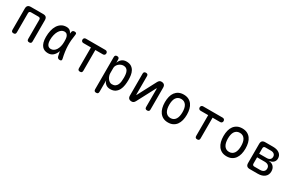

<svg xmlns="http://www.w3.org/2000/svg" viewBox="147 -1887 5106 3404"><g transform="rotate(30 2700.0 -185.0)"><path d="M139 10Q116 10 105 -1Q94 -12 94 -35V-470Q94 -511 113.5 -530.5Q133 -550 174 -550H426Q467 -550 486.5 -530.5Q506 -511 506 -470V-35Q506 -12 495 -1Q484 10 461 10Q438 10 427 -1Q416 -12 416 -35V-428Q416 -448 406 -458Q396 -468 376 -468H224Q204 -468 194 -458Q184 -448 184 -428V-35Q184 -12 173 -1Q162 10 139 10Z M842 10Q806 10 774.5 -2Q743 -14 720 -41.5Q697 -69 683.5 -113.5Q670 -158 670 -224Q670 -293 684 -354.5Q698 -416 726.5 -461.5Q755 -507 798.5 -533.5Q842 -560 900 -560Q948 -560 975 -536Q997 -516 1010 -487Q1012 -502 1014 -516Q1018 -541 1031 -550.5Q1044 -560 1065 -560Q1089 -560 1098.5 -549.5Q1108 -539 1104 -516Q1094 -457 1089 -399.5Q1084 -342 1085.5 -283.5Q1087 -225 1095.5 -163.5Q1104 -102 1120 -34Q1125 -12 1117 -1Q1109 10 1086 10Q1063 10 1049 -1Q1035 -12 1030 -34Q1018 -83 1010 -129Q1004 -111 996 -94Q974 -48 936.5 -19Q899 10 842 10ZM851 -80Q882 -80 908.5 -96.5Q935 -113 954 -143Q973 -173 984 -215Q995 -257 995 -308Q995 -332 993.5 -360.5Q992 -389 984 -413Q976 -437 958.5 -453.5Q941 -470 908 -470Q877 -470 850 -450.5Q823 -431 803 -397Q783 -363 771.5 -316Q760 -269 760 -215Q760 -151 782.5 -115.5Q805 -80 851 -80Z M1455 -460H1300Q1280 -460 1267.5 -472.5Q1255 -485 1255 -505Q1255 -525 1267.5 -537.5Q1280 -550 1300 -550H1700Q1720 -550 1732.5 -537.5Q1745 -525 1745 -505Q1745 -485 1732.5 -472.5Q1720 -460 1700 -460H1545V-35Q1545 -12 1534 -1Q1523 10 1500 10Q1477 10 1466 -1Q1455 -12 1455 -35Z M1935 -560Q1958 -560 1969 -548.5Q1980 -537 1980 -514V-450Q1989 -475 2002.5 -495Q2016 -515 2034 -529.5Q2052 -544 2075 -552Q2098 -560 2127 -560Q2188 -560 2226 -536Q2264 -512 2285 -473.5Q2306 -435 2313 -388Q2320 -341 2320 -294Q2320 -240 2312 -186Q2304 -132 2282 -88.5Q2260 -45 2220 -17.5Q2180 10 2117 10Q2062 10 2025.5 -19.5Q1989 -49 1980 -94V145Q1980 168 1969 179Q1958 190 1935 190Q1912 190 1901 179Q1890 168 1890 145V-514Q1890 -537 1901 -548.5Q1912 -560 1935 -560ZM2118 -470Q2091 -470 2066 -459Q2041 -448 2022 -430.5Q2003 -413 1991.5 -390.5Q1980 -368 1980 -344V-234Q1980 -210 1989 -183Q1998 -156 2014 -133Q2030 -110 2052.5 -95Q2075 -80 2102 -80Q2145 -80 2170 -98Q2195 -116 2208.5 -145.5Q2222 -175 2226 -212.5Q2230 -250 2230 -288Q2230 -327 2225 -360.5Q2220 -394 2207.5 -418.5Q2195 -443 2173 -456.5Q2151 -470 2118 -470Z M2480 -68V-515Q2480 -538 2491 -549Q2502 -560 2525 -560Q2548 -560 2559 -549Q2570 -538 2570 -515V-140Q2572 -134 2574 -134Q2576 -134 2576.5 -135.5Q2577 -137 2579 -140L2774 -510Q2786 -533 2801 -546.5Q2816 -560 2842 -560Q2881 -560 2900.5 -540.5Q2920 -521 2920 -482V-35Q2920 -12 2909 -1Q2898 10 2875 10Q2852 10 2841 -1Q2830 -12 2830 -35V-410Q2828 -416 2826 -416Q2824 -416 2823.5 -414.5Q2823 -413 2821 -410L2626 -40Q2614 -17 2599 -3.5Q2584 10 2558 10Q2519 10 2499.5 -9.5Q2480 -29 2480 -68Z M3300 10Q3242 10 3200 -11.5Q3158 -33 3130 -71Q3102 -109 3088.5 -161.5Q3075 -214 3075 -276Q3075 -338 3088 -390Q3101 -442 3129 -479.5Q3157 -517 3199.5 -538.5Q3242 -560 3300 -560Q3359 -560 3401.5 -538.5Q3444 -517 3471.5 -479.5Q3499 -442 3512 -390Q3525 -338 3525 -276Q3525 -214 3511.5 -161.5Q3498 -109 3470.5 -71Q3443 -33 3400.5 -11.5Q3358 10 3300 10ZM3300 -80Q3335 -80 3360.5 -94.5Q3386 -109 3402.5 -134.5Q3419 -160 3427 -196.5Q3435 -233 3435 -276Q3435 -319 3427.5 -354.5Q3420 -390 3403.5 -415.5Q3387 -441 3361.5 -455.5Q3336 -470 3300 -470Q3264 -470 3238.5 -455.5Q3213 -441 3196.5 -415.5Q3180 -390 3172.5 -354Q3165 -318 3165 -275Q3165 -232 3173 -196Q3181 -160 3197.5 -134.5Q3214 -109 3239.5 -94.5Q3265 -80 3300 -80Z M3855 -460H3700Q3680 -460 3667.5 -472.5Q3655 -485 3655 -505Q3655 -525 3667.5 -537.5Q3680 -550 3700 -550H4100Q4120 -550 4132.5 -537.5Q4145 -525 4145 -505Q4145 -485 4132.5 -472.5Q4120 -460 4100 -460H3945V-35Q3945 -12 3934 -1Q3923 10 3900 10Q3877 10 3866 -1Q3855 -12 3855 -35Z M4500 10Q4442 10 4400 -11.5Q4358 -33 4330 -71Q4302 -109 4288.5 -161.5Q4275 -214 4275 -276Q4275 -338 4288 -390Q4301 -442 4329 -479.5Q4357 -517 4399.5 -538.5Q4442 -560 4500 -560Q4559 -560 4601.5 -538.5Q4644 -517 4671.5 -479.5Q4699 -442 4712 -390Q4725 -338 4725 -276Q4725 -214 4711.5 -161.5Q4698 -109 4670.5 -71Q4643 -33 4600.5 -11.5Q4558 10 4500 10ZM4500 -80Q4535 -80 4560.5 -94.5Q4586 -109 4602.5 -134.5Q4619 -160 4627 -196.5Q4635 -233 4635 -276Q4635 -319 4627.5 -354.5Q4620 -390 4603.5 -415.5Q4587 -441 4561.5 -455.5Q4536 -470 4500 -470Q4464 -470 4438.5 -455.5Q4413 -441 4396.5 -415.5Q4380 -390 4372.5 -354Q4365 -318 4365 -275Q4365 -232 4373 -196Q4381 -160 4397.5 -134.5Q4414 -109 4439.5 -94.5Q4465 -80 4500 -80Z M4972 0Q4931 0 4911.5 -19.5Q4892 -39 4892 -80V-470Q4892 -511 4911.5 -530.5Q4931 -550 4972 -550H5133Q5216 -550 5264 -513Q5312 -476 5312 -412Q5312 -365 5281 -334Q5250 -303 5199 -299V-295Q5259 -290 5292 -252.5Q5325 -215 5325 -155Q5325 -83 5274.5 -41.5Q5224 0 5136 0ZM4980 -246V-119Q4980 -99 4990 -89Q5000 -79 5020 -79H5136Q5184 -79 5210 -101Q5236 -123 5236 -163Q5236 -202 5210 -224Q5184 -246 5136 -246ZM5020 -471Q5000 -471 4990 -461Q4980 -451 4980 -431V-320H5133Q5175 -320 5199 -340Q5223 -360 5223 -396Q5223 -431 5199 -451Q5175 -471 5133 -471Z"/></g></svg>

Font: Maple Mono NL
Style: Regular
Weight: 400
Monospace: yes
Designer: subframe7536
Version: Version 7.000